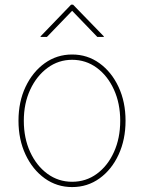

<svg xmlns="http://www.w3.org/2000/svg" viewBox="-20 -779 609 811"><path d="M284.7 11.2Q220.2 11.2 168.9 -25.6Q117.7 -62.5 87.9 -126Q58.1 -189.5 58.1 -269Q58.1 -349.1 87.9 -412.1Q117.7 -475.1 168.9 -512Q220.2 -548.8 284.7 -548.8Q349.1 -548.8 400.1 -512Q451.2 -475.1 480.7 -411.9Q510.3 -348.6 510.3 -269Q510.3 -189.5 481 -126Q451.7 -62.5 400.6 -25.6Q349.6 11.2 284.7 11.2ZM284.7 -11.2Q343.3 -11.2 389.2 -44.9Q435.1 -78.6 461.4 -137Q487.8 -195.3 487.8 -269Q487.8 -342.3 461.2 -400.6Q434.6 -459 388.7 -492.7Q342.8 -526.4 284.7 -526.4Q227.1 -526.4 180.9 -492.4Q134.8 -458.5 107.7 -400.4Q80.6 -342.3 80.6 -269Q80.6 -195.3 107.4 -137Q134.3 -78.6 180.4 -44.9Q226.6 -11.2 284.7 -11.2ZM178.2 -623H151.4V-625.5L280.3 -759.3H288.6L418.5 -625.5V-623H391.1L284.7 -733.4Z"/></svg>

Font: Inter 17pt Thin
Style: Regular
Weight: 250
Version: Version 4.001;git-66647c0bb